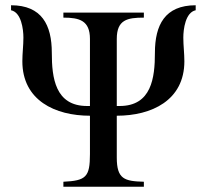

<svg xmlns="http://www.w3.org/2000/svg" viewBox="-20 -710 786 730"><path d="M724 -690C607 -690 569 -615 569 -509C569 -414 556 -307 435 -307H424V-562C424 -635 464 -643 527 -643V-662H221V-643C282 -643 322 -632 322 -562V-307H311C190 -307 177 -414 177 -509C177 -615 139 -690 22 -690V-671C61 -663 69 -599 69 -567C69 -537 65 -507 65 -477C65 -328 190 -270 322 -270V-124C322 -37 307 -23 221 -19V0H527V-19C453 -21 424 -29 424 -111V-270C556 -270 681 -328 681 -477C681 -507 677 -537 677 -567C677 -599 685 -663 724 -671Z"/></svg>

Font: XITS
Style: Regular
Weight: 400
Designer: MicroPress Inc., with final additions and corrections provided by Coen Hoffman, Elsevier (retired)
Version: Version 1.302